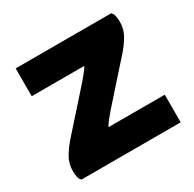

<svg xmlns="http://www.w3.org/2000/svg" viewBox="-126 -680 822 813"><g transform="rotate(-30 285.0 -273.5)"><path d="M51 0 42 -11Q37 -31 37 -48Q37 -86 55 -116Q73 -146 95 -171L259 -355Q270 -369 282.5 -383.5Q295 -398 302 -411H45V-547H512L521 -535Q526 -515 526 -499Q526 -461 508 -431Q490 -401 468 -376L304 -192Q292 -178 280 -163Q268 -148 261 -135H536V0Z"/></g></svg>

Font: Kufam
Style: Bold
Weight: 700
Designer: Wael Morcos, Artur Schmal
Foundry: Original Type
Version: Version 1.300; ttfautohint (v1.8.3)